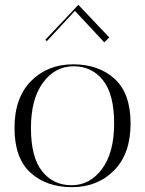

<svg xmlns="http://www.w3.org/2000/svg" viewBox="-20 -770 600 794"><path d="M432 -615 411 -595 290 -725 174 -600 167 -605 304 -750ZM277.5 4Q172 4 106 -56Q40 -116 40 -241Q40 -366 108.5 -435Q177 -504 282.5 -504Q388 -504 454 -444Q520 -384 520 -259Q520 -134 451.5 -65Q383 4 277.5 4ZM284 -496Q208 -496 158 -428.5Q108 -361 108 -240.5Q108 -120 154 -62Q200 -4 276 -4Q352 -4 402 -71.5Q452 -139 452 -259.5Q452 -380 406 -438Q360 -496 284 -496Z"/></svg>

Font: Italiana
Style: Regular
Weight: 400
Designer: Santiago Orozco
Foundry: Santiago Orozco
Version: Version 001.001